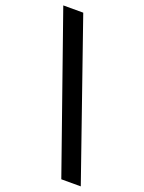

<svg xmlns="http://www.w3.org/2000/svg" viewBox="-171 -898 821 1093"><g transform="rotate(20 239.5 -352.0)"><path d="M344 115H462L137 -819H16Z"/></g></svg>

Font: Advent Pro Black
Style: Regular
Weight: 900
Version: Version 3.000